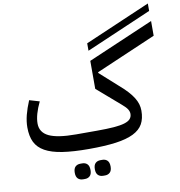

<svg xmlns="http://www.w3.org/2000/svg" viewBox="-109 -968 1189 1271"><g transform="rotate(-10 485.5 -333.0)"><path d="M420 12Q315 12 242.5 1Q170 -10 125.5 -35Q81 -60 61.5 -100Q42 -140 42 -199Q42 -239 53 -282Q64 -325 85 -375L153 -355Q113 -272 113 -213Q113 -153 170 -125.5Q227 -98 352 -98H492Q559 -98 604.5 -101.5Q650 -105 678 -113.5Q706 -122 718 -136Q730 -150 730 -170Q730 -185 720.5 -200.5Q711 -216 685 -238L529 -373V-561L971 -751V-652L567 -478V-473L684 -368Q718 -339 741 -314Q764 -289 778 -266.5Q792 -244 798.5 -222.5Q805 -201 805 -178Q805 -125 785 -89Q765 -53 719.5 -30.5Q674 -8 600.5 2Q527 12 420 12ZM481 203Q460 203 447 190.5Q434 178 434 151Q434 123 447 110.5Q460 98 481 98H494Q514 98 527 110.5Q540 123 540 151Q540 178 527 190.5Q514 203 494 203ZM346 203Q325 203 312 190.5Q299 178 299 151Q299 123 312 110.5Q325 98 346 98H359Q379 98 392 110.5Q405 123 405 151Q405 178 392 190.5Q379 203 359 203ZM529 -679 970 -869V-819L529 -629Z"/></g></svg>

Font: IBM Plex Sans Arabic Text
Style: Regular
Weight: 450
Designer: Mike Abbink, Paul van der Laan, Pieter van Rosmalen, Wael Morcos, Khajak Apelian
Foundry: Bold Monday
Version: Version 1.2